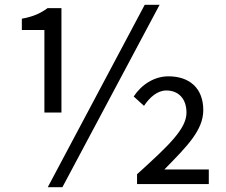

<svg xmlns="http://www.w3.org/2000/svg" viewBox="-20 -767 943 800"><path d="M165 -298H236V-733H178C148 -711 119 -698 71 -689V-642H165ZM179 13H240L645 -747H583ZM551 0H850V-61H665C758 -156 827 -224 827 -308C827 -400 769 -449 682 -449C623 -449 570 -415 537 -365L580 -326C604 -362 636 -390 673 -390C725 -390 757 -354 757 -298C757 -231 686 -163 551 -41Z"/></svg>

Font: Noto Sans CJK TC Regular
Style: Regular
Weight: 400
Designer: Ryoko NISHIZUKA (kana & ideographs); Paul D. Hunt (Latin, Greek & Cyrillic); Wenlong ZHANG (bopomofo); Sandoll Communica
Foundry: Adobe Systems Incorporated
Version: Version 1.001;PS 1.001;hotconv 1.0.78;makeotf.lib2.5.61930